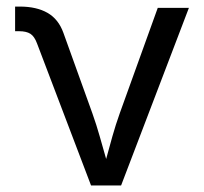

<svg xmlns="http://www.w3.org/2000/svg" viewBox="-20 -570 627 590"><path d="M259.8 0 93.8 -436.5Q85.9 -458 73.5 -466.1Q61 -474.1 38.6 -474.1H26.4V-549.8H41Q92.3 -549.8 126 -530.5Q159.7 -511.2 174.8 -469.2L263.7 -222.2Q276.4 -186.5 286.4 -151.1Q296.4 -115.7 306.2 -81.5Q315.4 -115.7 325.4 -151.1Q335.4 -186.5 348.1 -222.2L464.8 -545.9H560.5L352.1 0Z"/></svg>

Font: Inter-Regular
Style: Regular
Weight: 400
Designer: Rasmus Andersson
Foundry: rsms
Version: Version 4.000;git-a52131595